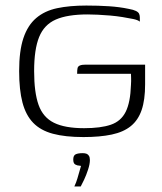

<svg xmlns="http://www.w3.org/2000/svg" viewBox="-20 -486 583 692"><path d="M281 8Q215 8 170.5 -4Q126 -16 99.5 -43.5Q73 -71 61 -116.5Q49 -162 49 -230Q49 -303 64.5 -349Q80 -395 110.5 -421Q141 -447 186 -456.5Q231 -466 291 -466Q334 -466 372.5 -463.5Q411 -461 444 -454Q461 -451 470 -446.5Q479 -442 481.5 -436Q484 -430 484 -423V-408Q477 -414 460 -417.5Q443 -421 421.5 -424.5Q400 -428 377 -430Q354 -432 332.5 -433Q311 -434 296 -434Q223 -434 181 -415.5Q139 -397 121 -352.5Q103 -308 103 -230Q103 -153 119 -108Q135 -63 174.5 -43.5Q214 -24 283 -24Q343 -24 379.5 -36.5Q416 -49 433 -83Q450 -117 452 -180Q453 -195 452.5 -205.5Q452 -216 452 -220H258Q258 -234 259.5 -240.5Q261 -247 268 -250Q275 -253 288 -253H503V-182Q503 -126 490.5 -89.5Q478 -53 451.5 -31.5Q425 -10 382.5 -1Q340 8 281 8ZM248 186Q255 171 259 157Q263 143 266.5 131Q270 119 272 112Q270 112 269 111.5Q268 111 266 111Q259 111 251.5 107Q244 103 244 89Q244 74 253 70Q262 66 278 66Q286 66 291.5 68Q297 70 300.5 75.5Q304 81 304 91Q304 105 297.5 125Q291 145 283 162Q275 179 271 186Z"/></svg>

Font: Genos Thin Light
Style: Regular
Weight: 300
Version: Version 1.010